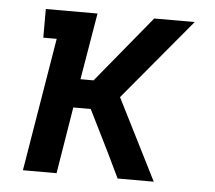

<svg xmlns="http://www.w3.org/2000/svg" viewBox="-43 -567 686 614"><g transform="rotate(5 300.0 -260.0)"><path d="M52 0 123 -428H80V-520H246L210 -306H252L428 -520H558L341 -260L472 0H356L317 -81L251 -214H195L160 0Z"/></g></svg>

Font: Iosevka Etoile Semibold
Style: Italic
Weight: 600
Italic angle: -9°
Designer: Belleve Invis
Foundry: Belleve Invis
Version: Version 22.1.2; ttfautohint (v1.8.4)